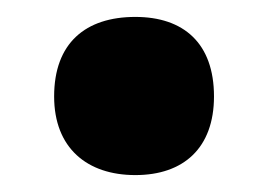

<svg xmlns="http://www.w3.org/2000/svg" viewBox="-20 -466 318 227"><path d="M44 -352C44 -291 83 -259 140 -259C197 -259 233 -291 233 -352C233 -415 197 -446 140 -446C81 -446 44 -415 44 -352Z"/></svg>

Font: Noto Sans Sinhala UI Condensed Black
Style: Regular
Weight: 900
Width: 3
Designer: Jelle Bosma - Monotype Design Team
Foundry: Monotype Imaging Inc.
Version: Version 2.006